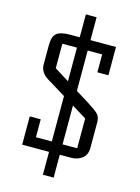

<svg xmlns="http://www.w3.org/2000/svg" viewBox="-150 -982 883 1214"><g transform="rotate(15 291.0 -375.0)"><path d="M80.1 0V-185.1H151.9V-67.9H255.9V-365.2L160.2 -423.8Q133.8 -438.5 117.9 -450.7Q102.1 -462.9 91.1 -481.7Q80.1 -500.5 80.1 -523.9V-649.9Q80.1 -709 105.7 -729.5Q131.3 -750 190.9 -750H255.9V-899.9H326.2V-750H493.2V-564.9H420.9V-682.1H326.2V-418L408.2 -367.2Q418 -360.4 433.6 -350.3Q449.2 -340.3 457 -335Q464.8 -329.6 475.1 -320.8Q485.4 -312 490.2 -304.4Q495.1 -296.9 498.5 -285.9Q502 -274.9 502 -261.2V-90.8Q502 -45.9 472.2 -22.9Q442.4 0 398.9 0H326.2V149.9H255.9V0ZM160.2 -522 255.9 -461.9V-682.1H160.2ZM326.2 -67.9H421.9V-263.2L326.2 -321.8Z"/></g></svg>

Font: Kelly Slab
Style: Regular
Weight: 400
Designer: Denis Masharov
Foundry: Denis Masharov
Version: Version 1.001